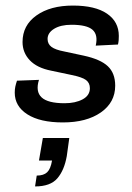

<svg xmlns="http://www.w3.org/2000/svg" viewBox="-20 -429 476 690"><path d="M206 11Q124 11 78.5 -18Q33 -47 33 -96Q33 -108 35 -117.5Q37 -127 41 -139L120 -142Q107 -100 129.5 -79Q152 -58 212 -58Q251 -58 277 -72Q303 -86 303 -112Q303 -131 289 -141.5Q275 -152 235 -160L164 -175Q113 -185 87 -212.5Q61 -240 61 -278Q61 -338 111 -373.5Q161 -409 242 -409Q322 -409 364.5 -380Q407 -351 407 -300Q407 -292 406.5 -285Q406 -278 404 -269L324 -265Q333 -304 312.5 -322Q292 -340 237 -340Q198 -340 174.5 -325.5Q151 -311 151 -289Q151 -271 165 -260.5Q179 -250 211 -244L281 -229Q341 -216 367.5 -191Q394 -166 394 -121Q394 -61 342.5 -25Q291 11 206 11ZM106 241 112 202Q137 202 149.5 190Q162 178 167 148H120L134 67H229L220 132Q211 183 186 212Q161 241 106 241Z"/></svg>

Font: Rokkitt SemiBold Medium
Style: Italic
Weight: 500
Italic angle: -9°
Version: Version 3.103